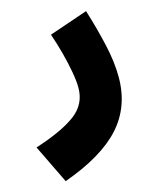

<svg xmlns="http://www.w3.org/2000/svg" viewBox="-229 -484 660 828"><g transform="rotate(-15 101.5 -70.0)"><path d="M63 -354 235.4 -413.1Q261.7 -329.1 279.8 -249.3Q297.9 -169.4 297.9 -102.1Q297.9 30.3 216.3 120.4Q134.8 210.4 -39.1 272.5L-123 99.6Q-1.5 60.5 58.3 15.9Q118.2 -28.8 118.2 -102.1Q118.2 -132.3 110.6 -174.6Q103 -216.8 90.6 -263.7Q78.1 -310.5 63 -354Z"/></g></svg>

Font: Estedad-FD Black
Style: Regular
Weight: 900
Designer: Amin Abedi
Version: Version 7.3